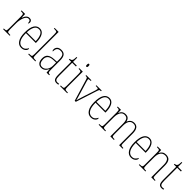

<svg xmlns="http://www.w3.org/2000/svg" viewBox="385 -2331 3911 3911"><g transform="rotate(45 2340.5 -375.0)"><path d="M40 0V-20H47Q78 -20 92 -24Q106 -28 110 -44.5Q114 -61 114 -97V-441Q114 -476 110 -492Q106 -508 90.5 -512Q75 -516 42 -516H35V-536H138L141 -432H143Q153 -457 167.5 -483Q182 -509 205 -526.5Q228 -544 262 -544Q297 -544 314.5 -525.5Q332 -507 332 -481Q332 -465 327 -454Q322 -443 311 -443Q311 -475 301 -497Q291 -519 258 -519Q230 -519 208.5 -497.5Q187 -476 172.5 -440.5Q158 -405 150 -362Q142 -319 142 -277V-97Q142 -61 146.5 -44.5Q151 -28 165.5 -24Q180 -20 211 -20H229V0Z M567 10Q489 10 443 -60.5Q397 -131 397 -262Q397 -403 439 -472.5Q481 -542 559 -542Q632 -542 671 -474.5Q710 -407 710 -291V-272H425Q425 -142 463.5 -78.5Q502 -15 568 -15Q615 -15 643.5 -41Q672 -67 686 -100Q695 -95 695 -79Q695 -63 680.5 -42Q666 -21 637.5 -5.5Q609 10 567 10ZM682 -297Q680 -395 651 -456Q622 -517 559 -517Q493 -517 461 -457.5Q429 -398 426 -297Z M763 0V-20H774Q811 -20 827 -24Q843 -28 847 -43.5Q851 -59 851 -94V-662Q851 -699 847 -715.5Q843 -732 828.5 -736Q814 -740 784 -740H763V-760H879V-94Q879 -59 883 -43.5Q887 -28 903.5 -24Q920 -20 956 -20H968V0Z M1141 10Q1088 10 1054.5 -28.5Q1021 -67 1021 -146Q1021 -224 1068.5 -261.5Q1116 -299 1215 -303L1284 -306V-371Q1284 -446 1262 -481.5Q1240 -517 1181 -517Q1125 -517 1101 -487.5Q1077 -458 1077 -395Q1056 -395 1056 -439Q1056 -479 1086.5 -510.5Q1117 -542 1181 -542Q1249 -542 1280.5 -501.5Q1312 -461 1312 -372V-105Q1312 -68 1316 -50Q1320 -32 1331 -26Q1342 -20 1363 -20H1367V0H1291L1285 -95H1283Q1271 -68 1253 -44Q1235 -20 1208 -5Q1181 10 1141 10ZM1144 -15Q1185 -15 1216.5 -39Q1248 -63 1266 -101.5Q1284 -140 1284 -185V-283L1214 -280Q1123 -277 1086 -242Q1049 -207 1049 -146Q1049 -90 1071.5 -52.5Q1094 -15 1144 -15Z M1588 10Q1534 10 1512 -23Q1490 -56 1490 -141V-511H1424V-530Q1462 -532 1478 -552Q1490 -567 1493.5 -592.5Q1497 -618 1498 -657H1518V-536H1626V-511H1518V-138Q1518 -66 1534.5 -40.5Q1551 -15 1586 -15Q1599 -15 1609.5 -16.5Q1620 -18 1634 -20V5Q1609 10 1588 10Z M1780 -658Q1769 -658 1763.5 -666Q1758 -674 1758 -698Q1758 -721 1763.5 -729.5Q1769 -738 1780 -738Q1790 -738 1796.5 -729.5Q1803 -721 1803 -698Q1803 -674 1796.5 -666Q1790 -658 1780 -658ZM1681 0V-20H1701Q1733 -20 1748 -24.5Q1763 -29 1767 -44.5Q1771 -60 1771 -95V-437Q1771 -473 1767.5 -490Q1764 -507 1750.5 -511.5Q1737 -516 1707 -516H1698V-536H1799V-95Q1799 -60 1803 -44.5Q1807 -29 1821.5 -24.5Q1836 -20 1868 -20H1886V0Z M1961 -468Q1954 -490 1948.5 -500Q1943 -510 1932 -513Q1921 -516 1898 -516V-536H2048V-516H2031Q2003 -516 1994 -512Q1985 -508 1985 -497Q1985 -486 1993 -458.5Q2001 -431 2008 -407L2068 -207Q2077 -178 2086.5 -144Q2096 -110 2105 -79Q2114 -48 2118 -28Q2123 -48 2137 -94Q2151 -140 2174 -212L2224 -364Q2242 -419 2252 -450.5Q2262 -482 2262 -494Q2262 -506 2253 -511Q2244 -516 2214 -516H2191V-536H2344V-516H2342Q2323 -516 2313 -513.5Q2303 -511 2297.5 -501Q2292 -491 2284 -468L2133 0H2102Z M2572 10Q2494 10 2448 -60.5Q2402 -131 2402 -262Q2402 -403 2444 -472.5Q2486 -542 2564 -542Q2637 -542 2676 -474.5Q2715 -407 2715 -291V-272H2430Q2430 -142 2468.5 -78.5Q2507 -15 2573 -15Q2620 -15 2648.5 -41Q2677 -67 2691 -100Q2700 -95 2700 -79Q2700 -63 2685.5 -42Q2671 -21 2642.5 -5.5Q2614 10 2572 10ZM2687 -297Q2685 -395 2656 -456Q2627 -517 2564 -517Q2498 -517 2466 -457.5Q2434 -398 2431 -297Z M2792 0V-20H2805Q2838 -20 2852.5 -24.5Q2867 -29 2871 -45Q2875 -61 2875 -97V-435Q2875 -472 2871 -489Q2867 -506 2854 -511Q2841 -516 2811 -516H2805V-536H2899L2902 -449H2904Q2938 -542 3032 -542Q3083 -542 3110.5 -516Q3138 -490 3148 -445H3150Q3166 -491 3199.5 -516.5Q3233 -542 3282 -542Q3410 -542 3410 -363V-92Q3410 -58 3414.5 -43Q3419 -28 3433.5 -24Q3448 -20 3480 -20H3484V0H3382V-364Q3382 -438 3359 -477.5Q3336 -517 3281 -517Q3235 -517 3207.5 -494Q3180 -471 3168 -433Q3156 -395 3156 -348V-95Q3156 -60 3160 -44.5Q3164 -29 3178.5 -24.5Q3193 -20 3224 -20H3231V0H3128V-364Q3128 -443 3105 -480Q3082 -517 3028 -517Q2984 -517 2956.5 -491.5Q2929 -466 2916 -424Q2903 -382 2903 -333V-97Q2903 -61 2906.5 -45Q2910 -29 2925.5 -24.5Q2941 -20 2975 -20H2982V0Z M3730 10Q3652 10 3606 -60.5Q3560 -131 3560 -262Q3560 -403 3602 -472.5Q3644 -542 3722 -542Q3795 -542 3834 -474.5Q3873 -407 3873 -291V-272H3588Q3588 -142 3626.5 -78.5Q3665 -15 3731 -15Q3778 -15 3806.5 -41Q3835 -67 3849 -100Q3858 -95 3858 -79Q3858 -63 3843.5 -42Q3829 -21 3800.5 -5.5Q3772 10 3730 10ZM3845 -297Q3843 -395 3814 -456Q3785 -517 3722 -517Q3656 -517 3624 -457.5Q3592 -398 3589 -297Z M3950 0V-20H3963Q3995 -20 4009.5 -24.5Q4024 -29 4028.5 -44.5Q4033 -60 4033 -95V-441Q4033 -476 4028.5 -492Q4024 -508 4010 -512Q3996 -516 3966 -516H3954V-536H4057L4060 -456H4062Q4084 -498 4115 -520Q4146 -542 4195 -542Q4269 -542 4302 -498Q4335 -454 4335 -361V-95Q4335 -60 4339 -44.5Q4343 -29 4357.5 -24.5Q4372 -20 4403 -20H4410V0H4307V-364Q4307 -433 4282 -475Q4257 -517 4197 -517Q4132 -517 4096.5 -470.5Q4061 -424 4061 -333V-95Q4061 -60 4065 -44.5Q4069 -29 4083.5 -24.5Q4098 -20 4130 -20H4139V0Z M4613 10Q4559 10 4537 -23Q4515 -56 4515 -141V-511H4449V-530Q4487 -532 4503 -552Q4515 -567 4518.5 -592.5Q4522 -618 4523 -657H4543V-536H4651V-511H4543V-138Q4543 -66 4559.5 -40.5Q4576 -15 4611 -15Q4624 -15 4634.5 -16.5Q4645 -18 4659 -20V5Q4634 10 4613 10Z"/></g></svg>

Font: Noto Serif Lao Condensed Thin
Style: Regular
Weight: 100
Width: 3
Designer: Monotype Design Team
Foundry: Monotype Imaging Inc.
Version: Version 2.003; ttfautohint (v1.8.4.7-5d5b)